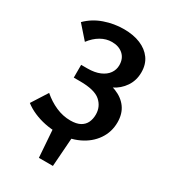

<svg xmlns="http://www.w3.org/2000/svg" viewBox="-205 -776 952 1067"><g transform="rotate(30 271.0 -243.0)"><path d="M218 185 203 -23H323L308 185ZM236 13Q196 13 157 5Q118 -3 83.5 -18Q49 -33 22 -54L87 -156Q126 -122 171.5 -102Q217 -82 265 -82Q304 -82 327.5 -95Q351 -108 361.5 -130.5Q372 -153 372 -181Q372 -232 334.5 -265Q297 -298 203 -298H163V-380H203Q250 -380 282.5 -394Q315 -408 331.5 -431.5Q348 -455 348 -484Q348 -527 320.5 -551.5Q293 -576 249 -576Q212 -576 178 -556.5Q144 -537 117 -501L43 -585Q87 -629 147.5 -650Q208 -671 271 -671Q332 -671 377.5 -652Q423 -633 448.5 -597.5Q474 -562 474 -511Q474 -459 447 -419Q420 -379 375.5 -357Q331 -335 277 -335V-373Q345 -373 394.5 -353.5Q444 -334 471 -296.5Q498 -259 498 -204Q498 -142 464 -92.5Q430 -43 370.5 -15Q311 13 236 13Z"/></g></svg>

Font: Ysabeau Office
Style: Bold
Weight: 700
Designer: Christian Thalmann (Catharsis Fonts)
Version: Version 2.001;gftools[0.9.30]; featfreeze: tnum,lnum,ss02